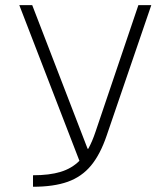

<svg xmlns="http://www.w3.org/2000/svg" viewBox="-20 -713 626 733"><path d="M106 0V-43.9Q168.9 -43.9 211.4 -56.9Q253.9 -69.8 283.2 -99.1L53.7 -693.4H103L314.5 -145H316.9Q332 -171.9 344.7 -210L508.3 -693.4H557.6L387.2 -195.3Q362.8 -123.5 327.4 -80.8Q292 -38.1 238.5 -19Q185.1 0 106 0Z"/></svg>

Font: Cascadia Mono ExtraLight
Style: Regular
Weight: 200
Monospace: yes
Designer: Aaron Bell
Foundry: Saja Typeworks
Version: Version 2404.023; ttfautohint (v1.8.4)